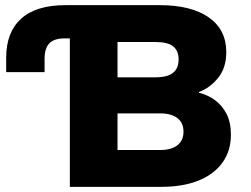

<svg xmlns="http://www.w3.org/2000/svg" viewBox="-20 -725 974 745"><path d="M251 0V-576H231Q190 -576 171.5 -557Q153 -538 153 -496V-445H4V-501Q4 -600 62 -652.5Q120 -705 234 -705H600Q722 -705 790 -657.5Q858 -610 858 -523Q858 -462 826.5 -423Q795 -384 752 -368V-365Q786 -357 814 -336.5Q842 -316 859 -283Q876 -250 876 -202Q876 -140 843.5 -94.5Q811 -49 750.5 -24.5Q690 0 606 0ZM436 -143H602Q645 -143 668.5 -161.5Q692 -180 692 -214Q692 -249 668 -267Q644 -285 602 -285H436ZM436 -425H583Q630 -425 651.5 -442.5Q673 -460 673 -494Q673 -528 652 -545Q631 -562 583 -562H436Z"/></svg>

Font: Nunito Sans 7pt Black
Style: Regular
Weight: 900
Designer: Vernon Adams
Foundry: Vernon Adams
Version: Version 3.101;gftools[0.9.27]